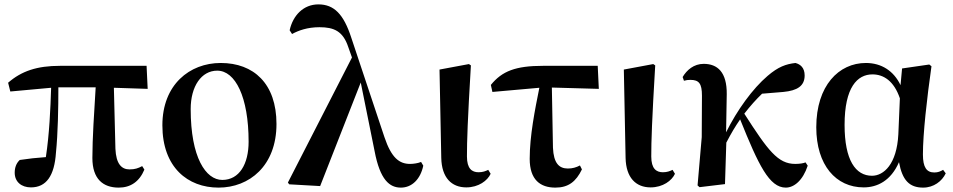

<svg xmlns="http://www.w3.org/2000/svg" viewBox="-20 -839 4345 875"><path d="M521 16C575 16 615 -11 638 -66L628 -82C609 -72 595 -67 570 -67C534 -67 509 -92 506 -161L499 -439L653 -434L648 -539H254C148 -539 78 -515 17 -462L27 -422L213 -439C210 -343 205 -228 189 -123C147 -120 109 -116 70 -110C54 -95 47 -75 47 -52C47 -10 78 15 121 15C191 15 228 -38 235 -143C244 -232 246 -345 246 -441H416C409 -327 401 -207 401 -119C401 -23 450 16 521 16Z M976 16C1116 16 1240 -83 1240 -274C1240 -458 1136 -552 986 -552C844 -552 720 -453 720 -268C720 -76 836 16 976 16ZM993 -19C918 -19 849 -121 849 -342C849 -446 898 -517 970 -517C1052 -517 1113 -398 1113 -193C1113 -92 1071 -19 993 -19Z M1807 16C1857 16 1896 -22 1909 -84L1899 -101C1885 -95 1864 -92 1849 -92C1800 -92 1764 -119 1732 -214L1581 -667C1546 -775 1502 -819 1431 -819C1363 -819 1315 -769 1300 -701L1311 -684C1340 -700 1381 -715 1436 -715C1502 -715 1543 -697 1567 -625L1584 -577L1292 -7L1298 1L1439 9L1624 -463L1687 -151C1712 -18 1756 16 1807 16Z M2105 15C2161 15 2202 -16 2216 -47L2205 -65C2193 -59 2180 -54 2161 -54C2131 -54 2108 -70 2108 -126C2108 -197 2111 -288 2126 -541L2117 -547L1983 -522L1991 -119C1993 -29 2038 15 2105 15Z M2511 16C2570 16 2605 -11 2632 -67L2623 -85C2606 -76 2589 -71 2568 -71C2528 -71 2503 -95 2500 -166L2495 -440L2709 -434L2704 -539H2455C2330 -539 2268 -515 2217 -452L2224 -420L2438 -439C2418 -340 2394 -220 2394 -115C2394 -20 2442 16 2511 16Z M2945 15C3001 15 3042 -16 3056 -47L3045 -65C3033 -59 3020 -54 3001 -54C2971 -54 2948 -70 2948 -126C2948 -197 2951 -288 2966 -541L2957 -547L2823 -522L2831 -119C2833 -29 2878 15 2945 15Z M3561 16C3599 16 3639 -17 3661 -84L3651 -99C3642 -95 3625 -92 3604 -92C3525 -92 3480 -153 3372 -321C3399 -356 3426 -386 3453 -412L3550 -420C3613 -426 3647 -447 3647 -495C3647 -530 3628 -546 3605 -552C3562 -547 3527 -535 3478 -493C3410 -435 3339 -337 3289 -236L3292 -410C3293 -510 3250 -548 3187 -548C3142 -548 3110 -520 3091 -488L3097 -471C3107 -474 3116 -475 3126 -475C3165 -475 3179 -459 3179 -403L3178 -214L3159 6L3168 14L3284 0L3290 -189C3313 -233 3329 -260 3353 -295C3437 -86 3486 16 3561 16Z M3916 15C3978 15 4040 -15 4077 -100C4092 -18 4124 16 4187 16C4235 16 4273 -13 4290 -49L4278 -65C4266 -58 4255 -53 4238 -53C4203 -53 4186 -76 4186 -135C4186 -229 4204 -389 4225 -537L4215 -545L4091 -527L4084 -451C4053 -516 3997 -552 3926 -552C3803 -552 3700 -449 3700 -259C3700 -86 3790 15 3916 15ZM4081 -391 4074 -227C4067 -90 4007 -38 3954 -38C3879 -38 3829 -109 3829 -270C3829 -441 3887 -500 3956 -500C4007 -500 4054 -470 4081 -391Z"/></svg>

Font: Source Han Serif CN
Style: Bold
Weight: 700
Designer: Ryoko NISHIZUKA 西塚涼子 (kana & ideographs); Frank Grießhammer (Latin, Greek & Cyrillic); Wenlong ZHANG 张文龙 (bopomofo); San
Foundry: Adobe
Version: Version 2.003;hotconv 1.1.1;makeotfexe 2.6.0